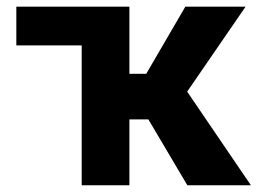

<svg xmlns="http://www.w3.org/2000/svg" viewBox="-20 -548 762 568"><path d="M418.9 -194.8H362.8V0H221.7V-413.6H28.3V-528.3H362.8V-329.6H412.6L528.3 -528.3H706.5L533.7 -276.9L722.2 0H534.2Z"/></svg>

Font: RobotoInd
Style: Bold
Weight: 700
Designer: Google
Version: Version 2.001150; 2014